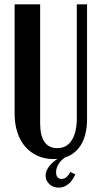

<svg xmlns="http://www.w3.org/2000/svg" viewBox="-20 -719 460 880"><path d="M164 -699V-155Q164 -40 243 -40Q286 -40 309 -76.5Q332 -113 332 -176V-699H379V-174Q379 -86 339 -38Q299 10 225 10Q185 10 152 -5Q119 -20 95.5 -47Q72 -74 59.5 -112.5Q47 -151 47 -199V-699ZM325 80Q313 109 293 125Q273 141 249 141Q224 141 206.5 125Q189 109 189 86Q189 63 207.5 40.5Q226 18 261 -2H285Q263 11 250 30.5Q237 50 237 70Q237 101 263 101Q286 101 302 69Z"/></svg>

Font: Moniqa ExtBd Paragraph
Style: Regular
Weight: 800
Designer: Rajesh Rajput
Foundry: Rajesh Rajput
Version: Version 1.000